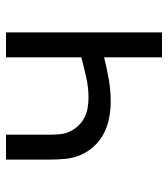

<svg xmlns="http://www.w3.org/2000/svg" viewBox="20 -580 560 640"><g transform="rotate(-90 300.0 -260.0)"><path d="M429 0V-193Q393 -184 356 -177.5Q319 -171 282 -171Q255 -171 228 -176Q201 -181 177 -193Q153 -205 134 -225Q115 -245 104 -270Q93 -295 90.5 -322Q88 -349 88 -376V-520H171V-376Q171 -359 172.5 -341.5Q174 -324 181 -308.5Q188 -293 200 -280Q212 -267 227 -259Q242 -251 259.5 -248Q277 -245 294 -245Q328 -245 362 -252.5Q396 -260 429 -269V-520H512V0Z"/></g></svg>

Font: Iosevka Aile
Style: Regular
Weight: 400
Designer: Belleve Invis
Foundry: Belleve Invis
Version: Version 28.0.1; ttfautohint (v1.8.4)